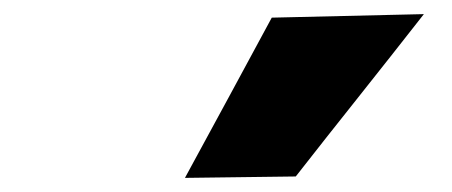

<svg xmlns="http://www.w3.org/2000/svg" viewBox="-20 -805 640 272"><path d="M242 -553Q273 -610 303.8 -666.8Q334.5 -723.5 365 -780L580.5 -785Q533.5 -725 487.8 -667.5Q442 -610 399 -555Z"/></svg>

Font: Commissioner Black
Style: Italic
Weight: 900
Italic angle: -12°
Designer: Kostas Bartsokas
Foundry: Kostas Bartsokas
Version: Version 1.000; ttfautohint (v1.8.3)